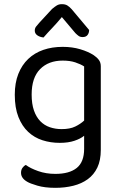

<svg xmlns="http://www.w3.org/2000/svg" viewBox="-20 -700 577 922"><path d="M384 -48Q367 -34 337.5 -24Q308 -14 267 -14Q223 -14 184 -26.5Q145 -39 115.5 -66.5Q86 -94 68.5 -138Q51 -182 51 -245Q51 -302 68 -345Q85 -388 115.5 -417Q146 -446 188 -460.5Q230 -475 281 -475Q327 -475 365.5 -463.5Q404 -452 430 -435Q445 -425 454.5 -412.5Q464 -400 464 -382V20Q464 70 447.5 104.5Q431 139 401.5 160.5Q372 182 332 192Q292 202 246 202Q195 202 159.5 191.5Q124 181 111 173Q81 156 81 130Q81 116 87.5 106.5Q94 97 104 92Q125 108 163 121.5Q201 135 246 135Q313 135 348.5 106.5Q384 78 384 15ZM276 -80Q316 -80 341.5 -92.5Q367 -105 384 -121V-381Q367 -392 341.5 -400.5Q316 -409 281 -409Q213 -409 172.5 -368Q132 -327 132 -246Q132 -201 143 -169.5Q154 -138 173.5 -118Q193 -98 219.5 -89Q246 -80 276 -80ZM277 -618Q254 -590 231.5 -566.5Q209 -543 189 -520Q171 -522 159 -530.5Q147 -539 147 -553Q147 -564 153 -572Q159 -580 169 -591L230 -657Q243 -668 253 -674Q263 -680 277 -680Q293 -680 303 -674Q313 -668 324 -656L408 -556Q408 -542 400.5 -532Q393 -522 377 -522Q365 -522 357.5 -527.5Q350 -533 342 -541Z"/></svg>

Font: Baloo Da 2
Style: Regular
Weight: 400
Designer: Noopur Datye, Sulekha Rajkumar and Ek Type
Foundry: Ek Type
Version: Version 1.640;hotconv 1.0.111;makeotfexe 2.5.65597; ttfautoh